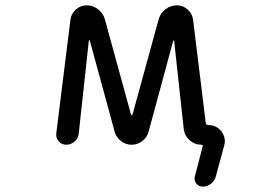

<svg xmlns="http://www.w3.org/2000/svg" viewBox="-20 -567 1040 725"><path d="M474.6 -134.8Q475.6 -132.8 477.5 -132.8Q479.5 -132.8 480.5 -134.8L579.1 -494.1Q585.9 -517.6 605 -532.2Q624 -546.9 648.4 -546.9Q670.9 -546.9 688.5 -531.2Q706.1 -515.6 709 -493.2L756.8 -103.5Q757.8 -94.7 766.6 -94.7Q797.9 -94.7 816.4 -70.3Q829.1 -53.7 829.1 -34.2Q829.1 -26.4 826.2 -16.6L794.9 99.6Q790 116.2 776.4 127Q762.7 137.7 745.1 137.7Q730.5 137.7 721.2 126Q711.9 114.3 715.8 99.6L745.1 -13.7Q747.1 -20.5 740.2 -20.5Q714.8 -20.5 695.8 -37.6Q676.8 -54.7 673.8 -80.1L637.7 -412.1Q637.7 -414.1 636.2 -414.1Q634.8 -414.1 633.8 -412.1L541 -69.3Q535.2 -47.9 517.1 -34.2Q499 -20.5 477.1 -20.5Q455.1 -20.5 437 -34.2Q418.9 -47.9 413.1 -69.3L319.3 -413.1Q318.4 -415 316.9 -415Q315.4 -415 315.4 -413.1L277.3 -62.5Q275.4 -44.9 261.7 -32.7Q248 -20.5 230.5 -20.5Q212.9 -20.5 202.1 -33.2Q192.4 -43.9 192.4 -57.6Q192.4 -59.6 192.4 -62.5L246.1 -493.2Q249 -515.6 266.6 -531.2Q284.2 -546.9 306.6 -546.9Q331.1 -546.9 350.1 -532.2Q369.1 -517.6 376 -494.1Z"/></svg>

Font: Rounded-X Mgen+ 1mn regular
Style: Regular
Weight: 400
Designer: [Source Han Sans]
Ryoko NISHIZUKA  (kana & ideographs); Paul D. Hunt (Latin, Greek & Cyrillic); Wenlong ZHANG  (bopomofo
Version: Version 1.059.20150602